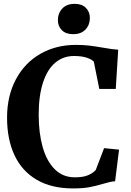

<svg xmlns="http://www.w3.org/2000/svg" viewBox="-20 -990 697 1020"><path d="M17.5 -364.5Q17.5 -480.5 64.5 -568.5Q111.5 -656.5 194.5 -704Q277.5 -751.5 382.5 -751.5Q422 -751.5 453.8 -747.8Q485.5 -744 529 -736.5Q581 -727 608 -726L595 -517.5H507.5L478.5 -662Q468 -674.5 440.8 -683.5Q413.5 -692.5 373 -692.5Q316.5 -692.5 274.2 -657.5Q232 -622.5 208.8 -552.2Q185.5 -482 185.5 -380Q185.5 -284.5 206.5 -209.5Q227.5 -134.5 270.5 -91.2Q313.5 -48 377.5 -48Q420.5 -48 446.2 -58.5Q472 -69 488.5 -86.5L533 -203L612.5 -195L591.5 -27Q576 -26 562.5 -22.8Q549 -19.5 526 -13Q487.5 -1.5 453.2 4.8Q419 11 367.5 11Q253.5 11 175 -35Q96.5 -81 57 -165.5Q17.5 -250 17.5 -364.5ZM367.5 -808.5Q329.5 -808.5 308.5 -829.8Q287.5 -851 287.5 -882.5Q287.5 -919.5 310.8 -944.5Q334 -969.5 376.5 -969.5H377.5Q415.5 -969.5 436.5 -948Q457.5 -926.5 457.5 -895Q457.5 -858 434.2 -833.2Q411 -808.5 368.5 -808.5Z"/></svg>

Font: Merriweather Text
Style: Bold
Weight: 700
Designer: Eben Sorkin
Foundry: Eben Sorkin
Version: Version 2.100